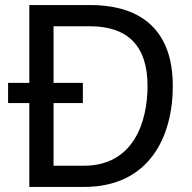

<svg xmlns="http://www.w3.org/2000/svg" viewBox="-20 -740 760 760"><path d="M336 -720H96V-412H12V-332H96V0H312C572 0 664 -200 664 -400C664 -612 548 -720 336 -720ZM312 -84H192V-332H308V-412H192V-636H336C488 -636 564 -556 564 -400C564 -256 508 -84 312 -84Z"/></svg>

Font: Kufam Arabic Latin Roman Normal
Style: Regular
Weight: 400
Designer: Wael Morcos & Artur Schmal
Version: Version 1.200;PS 001.200;hotconv 1.0.88;makeotf.lib2.5.64775